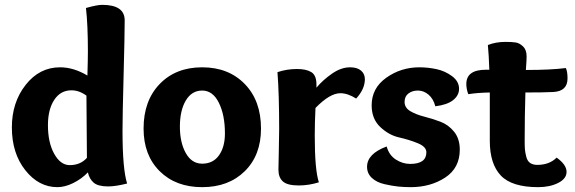

<svg xmlns="http://www.w3.org/2000/svg" viewBox="-20 -763 2374 793"><path d="M29 -237Q29 -340 86 -412.5Q143 -485 228 -485Q284 -485 341 -451Q343 -515 343 -552Q343 -661 335 -730Q381 -743 402 -743Q495 -743 495 -679Q495 -620 490.5 -452Q486 -284 486 -223Q486 -65 505 -5Q457 7 427 7Q385 7 367 -8.5Q349 -24 343 -51Q317 -24 282.5 -7Q248 10 217 10Q140 10 84.5 -60Q29 -130 29 -237ZM337 -368Q307 -390 275 -390Q230 -390 204 -350.5Q178 -311 178 -246Q178 -174 204 -127.5Q230 -81 268 -81Q312 -81 339 -111Q337 -317 337 -368Z M573 -232Q573 -347 639.5 -416Q706 -485 815 -485Q924 -485 991 -416Q1058 -347 1058 -232Q1058 -122 991 -56Q924 10 815 10Q706 10 639.5 -56Q573 -122 573 -232ZM909 -212Q909 -288 884 -338.5Q859 -389 815 -389Q772 -389 747.5 -348Q723 -307 723 -240Q723 -174 747.5 -130.5Q772 -87 815 -87Q860 -87 884.5 -121.5Q909 -156 909 -212Z M1207 -478Q1245 -478 1266 -465Q1287 -452 1287 -414V-401Q1314 -433 1351.5 -459Q1389 -485 1426 -485Q1455 -485 1471 -471.5Q1487 -458 1487 -436Q1487 -395 1451 -356Q1416 -378 1386 -378Q1342 -378 1283 -317Q1280 -258 1280 -203Q1280 -61 1297 -10Q1255 3 1214 3Q1167 3 1148.5 -13.5Q1130 -30 1130 -62Q1130 -78 1131.5 -137Q1133 -196 1133 -231Q1133 -374 1126 -465Q1164 -478 1207 -478Z M1778 -324Q1770 -355 1750 -372Q1730 -389 1706 -389Q1683 -389 1667 -377Q1651 -365 1651 -342Q1651 -318 1674.5 -304Q1698 -290 1731.5 -281.5Q1765 -273 1798.5 -260.5Q1832 -248 1855.5 -219Q1879 -190 1879 -145Q1879 -69 1818.5 -29.5Q1758 10 1676 10Q1650 10 1625 7.5Q1600 5 1567.5 -2.5Q1535 -10 1515.5 -28.5Q1496 -47 1496 -74Q1496 -128 1577 -158Q1587 -122 1615 -104Q1643 -86 1674 -86Q1741 -86 1741 -134Q1741 -157 1705.5 -171.5Q1670 -186 1628 -195.5Q1586 -205 1550.5 -238.5Q1515 -272 1515 -328Q1515 -399 1575.5 -442Q1636 -485 1712 -485Q1747 -485 1782.5 -477.5Q1818 -470 1847 -448.5Q1876 -427 1876 -396Q1876 -369 1851.5 -349.5Q1827 -330 1778 -324Z M2003 -181V-381Q1951 -380 1914 -374Q1906 -396 1906 -416Q1906 -475 1987 -475H2001Q1999 -536 1995 -577Q2027 -590 2068 -590Q2095 -590 2110.5 -587.5Q2126 -585 2140.5 -571Q2155 -557 2155 -530Q2155 -514 2152 -474Q2256 -474 2317 -482Q2324 -468 2324 -439Q2324 -386 2265 -383Q2227 -381 2150 -381Q2147 -282 2147 -183Q2147 -159 2148 -146.5Q2149 -134 2153.5 -116Q2158 -98 2169.5 -90Q2181 -82 2199 -82Q2249 -82 2279 -112Q2320 -83 2320 -53Q2320 -25 2285.5 -7.5Q2251 10 2203 10Q2094 10 2048.5 -38Q2003 -86 2003 -181Z"/></svg>

Font: Overlock
Style: Black
Weight: 900
Designer: Dario Muhafara
Foundry: Dario Manuel Muhafara
Version: Version 1.001